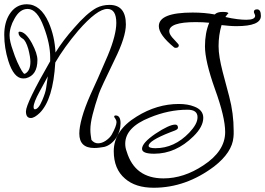

<svg xmlns="http://www.w3.org/2000/svg" viewBox="-20 -537 1247 903"><path d="M423 159Q353 159 353 91Q353 61 366 14.5Q379 -32 406 -93Q420 -123 440.5 -169Q461 -215 487 -276Q507 -324 517 -362.5Q527 -401 527 -429Q527 -495 485 -495Q437 -495 348 -393Q282 -315 240 -243Q230 -69 167 -6Q142 18 125 18Q102 18 102 -13Q102 -51 216 -249V-268Q216 -331 186 -410Q155 -495 110 -495Q73 -495 48 -449Q25 -409 25 -370Q25 -343 41 -299Q45 -286 50 -273Q55 -260 61 -246Q87 -190 95 -190H97Q123 -203 123 -247Q123 -268 113 -307Q101 -347 87 -355Q67 -367 67 -383Q67 -388 72 -388Q100 -388 130 -334Q156 -285 156 -255Q156 -183 102 -169Q98 -168 89 -168Q45 -168 19 -251Q0 -312 0 -373Q0 -430 24 -469Q54 -517 106 -517Q171 -517 209 -431Q237 -367 241 -290Q277 -348 328 -405Q388 -475 434 -500Q462 -514 495 -514Q572 -514 572 -422Q572 -363 520 -258Q453 -120 445 -96Q426 -40 415.5 2Q405 44 405 72Q405 85 406.5 97Q408 109 410 121Q423 137 441 137Q459 137 477 125Q496 112 505 97Q528 56 528 37Q528 30 523 22Q517 14 517 12Q517 6 524 6Q547 6 547 43Q547 79 526 112Q502 146 470 154Q458 156 446.5 157.5Q435 159 423 159ZM144 -23Q161 -23 179 -66Q194 -101 197 -123L205 -178L166 -106Q138 -55 138 -34Q138 -23 144 -23ZM703 346Q617 346 568 303Q515 258 515 174Q515 77 623 11Q718 -48 821 -48Q863 -48 893 -36Q936 -20 936 17Q936 59 890 104Q807 186 705 186Q648 186 648 163Q648 135 711 92Q776 49 804 49Q817 49 817 64Q817 71 802 77Q797 79 791.5 81Q786 83 781 85Q679 125 679 149Q679 160 711 160Q800 160 870 87Q889 67 899 49Q909 31 909 14Q909 -21 862 -21Q773 -21 684 16Q569 62 569 139Q569 158 576 176Q614 302 749 302Q844 302 936 241Q1039 174 1039 84Q1039 14 991 -118Q944 -250 944 -319Q944 -382 964 -430Q936 -433 900 -433Q776 -433 776 -390Q776 -374 799 -351Q821 -328 821 -325Q821 -312 807 -312Q801 -312 799 -314Q727 -373 727 -414Q727 -478 886 -478Q942 -478 990 -469Q1001 -481 1027 -481Q1054 -481 1054 -474Q1050 -471 1047 -466.5Q1044 -462 1040 -457Q1071 -450 1095.5 -447Q1120 -444 1138 -444Q1180 -444 1180 -463Q1180 -466 1177 -472Q1174 -478 1174 -481Q1174 -493 1189 -493Q1207 -493 1207 -462Q1207 -414 1092 -414Q1075 -414 1057.5 -415.5Q1040 -417 1022 -419Q1015 -396 1011.5 -371Q1008 -346 1008 -320Q1008 -295 1013 -265Q1018 -235 1027 -200L1058 -83Q1079 -4 1079 79Q1079 86 1079 93.5Q1079 101 1078 108Q1072 180 987 246Q854 346 703 346Z"/></svg>

Font: Ole
Style: Regular
Weight: 400
Designer: Robert E. Leuschke
Foundry: Robert E. Leuschke
Version: Version 1.010; ttfautohint (v1.8.3)